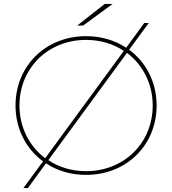

<svg xmlns="http://www.w3.org/2000/svg" viewBox="-20 -887 876 977"><path d="M210 -82C130 -142 79 -238 79 -350C79 -541 225 -684 418 -684C491 -684 556 -664 610 -628ZM626 -618C706 -558 757 -462 757 -350C757 -159 611 -16 418 -16C345 -16 280 -36 226 -72ZM214 -56C271 -18 341 3 418 3C623 3 777 -148 777 -350C777 -469 723 -571 637 -634L737 -770H714L622 -644C565 -682 495 -703 418 -703C213 -703 59 -552 59 -350C59 -231 113 -129 199 -66L99 70H122ZM553 -867H513L373 -757H403Z"/></svg>

Font: Montserrat-Alt1 Thin
Style: Regular
Weight: 100
Designer: Differentunic
Foundry: Differentunic
Version: Version 7.222